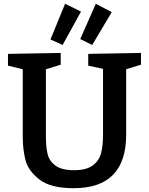

<svg xmlns="http://www.w3.org/2000/svg" viewBox="-20 -981 784 1012"><path d="M723 -702V-640L645 -616V-271Q645 11 368 11Q246 11 187 -35.5Q128 -82 114 -138Q100 -194 100 -259V-616L22 -635V-697L300 -702V-640L222 -616V-259Q222 -205 231 -168.5Q240 -132 272.5 -108Q305 -84 370 -84Q436 -84 469.5 -109.5Q503 -135 513 -174.5Q523 -214 523 -271V-618L445 -635V-697ZM407 -920 310 -744 246 -773 323 -961ZM569 -917 466 -744 403 -775 485 -961Z"/></svg>

Font: Bitter Pro SemiBold
Style: Regular
Weight: 600
Designer: Sol Matas, and Bitter project Authors
Foundry: Sol Matas
Version: Version 1.010